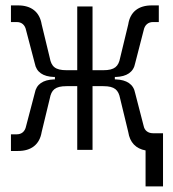

<svg xmlns="http://www.w3.org/2000/svg" viewBox="-20 -541 626 693"><path d="M19.5 3.9H45.4C92.3 3.9 123 -19 130.4 -64.5L159.7 -185.5C165.5 -216.3 178.7 -230 220.2 -230H258.8V0H314V-230H353C394 -230 407.7 -216.3 413.6 -185.5L442.9 -64.5C448.7 -26.4 470.7 -4.4 505.4 2V131.8H568.4V-60.1H532.2C515.6 -60.1 502 -68.8 498.5 -86.4L467.8 -205.1C461.9 -237.3 437 -252.9 398.4 -254.4H394.5V-263.2H398.4C437 -264.6 461.9 -280.3 467.8 -312.5L498.5 -431.6C502.4 -451.7 515.6 -461.4 532.2 -461.4H553.2V-521.5H527.3C480.5 -521.5 449.7 -498.5 442.9 -453.1L413.6 -332C407.7 -301.3 394 -287.6 353 -287.6H314V-517.6H258.8V-287.6H220.2C178.7 -287.6 165.5 -301.3 159.7 -332L130.4 -453.1C123 -498.5 92.3 -521.5 45.4 -521.5H19.5V-461.4H40.5C57.6 -461.4 70.3 -451.7 74.2 -431.6L105.5 -312.5C111.3 -280.3 135.7 -264.6 174.3 -263.2H178.2V-254.4H174.3C135.7 -252.9 111.3 -237.3 105.5 -205.1L74.2 -85.9C70.3 -65.9 57.6 -56.2 40.5 -56.2H19.5Z"/></svg>

Font: Cascadia Code Light
Style: Regular
Weight: 300
Monospace: yes
Designer: Aaron Bell
Foundry: Saja Typeworks
Version: Version 2404.023